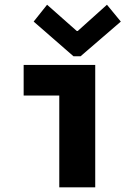

<svg xmlns="http://www.w3.org/2000/svg" viewBox="-20 -804 602 824"><path d="M234.4 0V-525.4H388.7V0ZM81.5 -394V-525.4H388.7V-394ZM182.1 -783.7 309.6 -670.9H313.5L439 -783.7L498.5 -711.4L325.7 -562.5H295.4L124.5 -711.4Z"/></svg>

Font: Reddit Mono ExtraBold
Style: Regular
Weight: 800
Monospace: yes
Designer: Stephen Hutchings
Foundry: Reddit
Version: Version 1.014